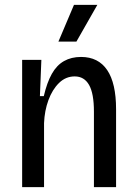

<svg xmlns="http://www.w3.org/2000/svg" viewBox="-20 -769 561 789"><path d="M71 0V-339V-523H150L144 -374H160Q173 -430 193 -465.5Q213 -501 243 -518Q273 -535 313 -535Q384 -535 420.5 -481Q457 -427 457 -320V0H366V-310Q366 -385 346 -420Q326 -455 287 -455Q250 -455 222.5 -428Q195 -401 179 -357.5Q163 -314 161 -263V0ZM294 -598H220L284 -749H380Z"/></svg>

Font: Bricolage Grotesque SemiCondensed
Style: Regular
Weight: 400
Width: 4
Designer: Mathieu Triay
Foundry: Atelier Triay
Version: Version 1.001;gftools[0.9.33.dev8+g029e19f]